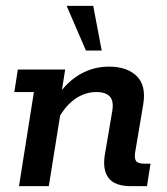

<svg xmlns="http://www.w3.org/2000/svg" viewBox="-20 -637 570 657"><path d="M45 0 96 -322H29L41 -399H203L184 -279L177 -309Q211 -359 256 -384Q301 -409 353 -409Q415 -409 448 -376.5Q481 -344 470 -279L443 -119Q439 -97 445 -87Q451 -77 473 -77H495L483 0H428Q373 0 351.5 -28Q330 -56 339 -109L364 -256Q370 -291 356 -306.5Q342 -322 310 -322Q271 -322 237 -298.5Q203 -275 178 -228L193 -287L147 0ZM274 -464 208 -617H299L328 -464Z"/></svg>

Font: Rokkitt SemiBold
Style: Italic
Weight: 600
Italic angle: -9°
Designer: Vernon Adams
Foundry: Vernon Adams
Version: Version 3.103